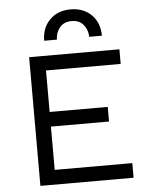

<svg xmlns="http://www.w3.org/2000/svg" viewBox="-59 -933 756 981"><g transform="rotate(-5 319.0 -442.5)"><path d="M488 -737H423Q422 -774 400.5 -799.5Q379 -825 340 -825Q301 -825 279.5 -799.5Q258 -774 257 -737H192Q192 -803 233 -844Q274 -885 340 -885Q406 -885 447 -844Q488 -803 488 -737ZM108 0V-660H571V-585H188V-372H486V-297H188V-75H586V0Z"/></g></svg>

Font: Elaine Sans
Style: Regular
Weight: 400
Designer: Wei Huang
Foundry: Wei Huang
Version: Version 2.001;December 24, 2019;FontCreator 12.0.0.2547 64-b